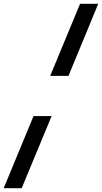

<svg xmlns="http://www.w3.org/2000/svg" viewBox="-110 -831 542 1019"><path d="M156.5 -428.5 315 -811H411.5L253.5 -428.5ZM-90.5 168 68 -215H164L5 168Z"/></svg>

Font: Libre Caslon Text Bold
Style: Italic
Weight: 700
Italic angle: -22.583°
Designer: Pablo Impallari, Rodrigo Fuenzalida, Katja Schimmel
Foundry: Pablo Impallari, Rodrigo Fuenzalida
Version: Version 2.000